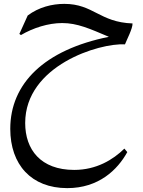

<svg xmlns="http://www.w3.org/2000/svg" viewBox="-20 -485 740 991"><path d="M363 392C190 392 110 287 110 150C110 -147 493 -264 625 -256C633 -277 666 -340 664 -364C494 -370 462 -465 312 -465C249 -465 180 -448 123 -405L80 -310L88 -304C151 -341 229 -366 301 -366C379 -366 443 -337 542 -295C209 -228 33 -54 33 180C33 365 142 486 327 486C490 486 587 391 637 300L622 282C564 339 478 392 363 392Z"/></svg>

Font: Kawkab Mono Light
Style: Bold
Weight: 400
Monospace: yes
Designer: Abdullah Arif
Foundry: Abdullah Arif
Version: Version 1.000;PS 000.500;hotconv 1.0.88;makeotf.lib2.5.64775